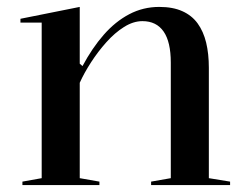

<svg xmlns="http://www.w3.org/2000/svg" viewBox="-20 -535 712 555"><path d="M645.1 -10V0H416.8V-10L473.7 -20V-354.1Q473.7 -413.9 452.9 -443.9Q432 -473.9 391.7 -473.9Q365.3 -473.9 338.5 -457Q311.7 -440.2 287.4 -412.9Q263.1 -385.7 243.2 -354.9Q223.2 -324 210.5 -295.7V-20L267.4 -10V0H44.8V-10L100.5 -20V-469.7H39.1V-480.7L210.5 -515V-350.9L218.5 -344Q246.2 -396 279.8 -434.4Q313.4 -472.8 353.6 -493.9Q393.8 -515 440.4 -515Q479.6 -515 507 -502.7Q534.5 -490.4 551.3 -467.3Q568 -444.2 575.9 -411.9Q583.7 -379.5 583.7 -338.9V-20Z"/></svg>

Font: Kalnia Thin
Style: Regular
Weight: 100
Version: Version 1.105